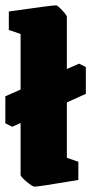

<svg xmlns="http://www.w3.org/2000/svg" viewBox="-37 -685 341 718"><path d="M213 -302V-95L256 -80V-12Q108 13 92 13Q85 13 62.5 -5.5Q40 -24 40 -31V-225L9 -211L-17 -224V-325L40 -350V-558L-4 -573V-642Q156 -665 173 -665Q178 -665 195.5 -646.5Q213 -628 213 -622V-427L259 -447L284 -434V-334Z"/></svg>

Font: Grenze Black
Style: Regular
Weight: 900
Designer: Renata Polastri
Foundry: Omnibus-Type
Version: Version 1.002; ttfautohint (v1.8)